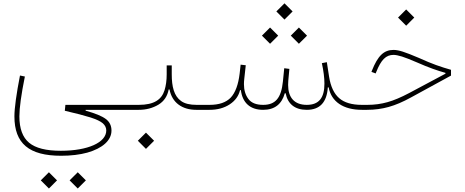

<svg xmlns="http://www.w3.org/2000/svg" viewBox="-20 -647 2741 1131"><path d="M268.1 463.4 315.9 415.5 268.1 367.7 220.2 415.5ZM438 463.4 485.8 415.5 438 367.7 390.1 415.5ZM484.4 0H685.5V-29.3H365.2L361.8 5.4C427.2 20.5 477.5 33.7 513.2 44.9C548.3 56.2 572.8 67.9 585.9 79.6C599.1 91.3 606 105.5 606 121.6C606 192.4 497.6 241.2 338.4 241.2C252 241.2 189.5 225.6 151.4 193.8C113.3 162.1 94.2 110.4 94.2 38.6C94.2 -11.7 105 -89.8 126.5 -196.3L97.7 -202.1C76.7 -94.7 64.9 -10.3 64.9 38.6C64.9 198.2 150.9 270.5 340.3 270.5C398.4 270.5 450.2 264.2 494.6 252C583.5 226.6 636.7 180.2 636.7 122.1C636.7 93.3 625.5 70.3 603 53.7C580.1 36.6 540.5 20.5 484.4 4.9Z M839.8 230 887.7 182.1 839.8 134.3 792 182.1ZM961.9 -261.7V-209C961.9 -173.3 957.5 -142.1 949.2 -115.2C932.1 -61 888.7 -29.3 797.4 -29.3H685.5C679.2 -29.3 675.8 -24.4 675.8 -14.6C675.8 -4.9 679.2 0 685.5 0H797.4C840.8 0 879.4 -10.3 913.1 -30.3C946.3 -50.3 966.3 -80.6 973.6 -120.1H978.5C993.7 -41.5 1053.7 0 1136.2 0H1184.6V-29.3H1138.2C1098.1 -29.3 1067.9 -36.6 1046.9 -51.8C1004.9 -81.5 991.7 -137.2 991.7 -209V-261.7Z M1655.8 -531.7 1703.6 -579.6 1655.8 -627.4 1607.9 -579.6ZM1740.7 -389.2 1788.6 -437 1740.7 -484.9 1692.9 -437ZM1570.8 -389.2 1618.7 -437 1570.8 -484.9 1522.9 -437ZM1916 -132.3C1931.6 -48.3 2002 0 2111.8 0H2112.8V-29.3H2111.8C2052.7 -29.3 2007.8 -42.5 1978 -68.8C1947.8 -94.7 1927.7 -137.2 1918.5 -195.3L1905.3 -280.8L1876 -274.9C1886.2 -228 1891.1 -188 1891.1 -154.3C1891.1 -70.8 1858.9 -29.3 1787.1 -29.3C1712.9 -29.3 1677.2 -73.7 1677.2 -146.5C1677.2 -154.3 1677.7 -162.6 1678.2 -171.4L1684.6 -241.2L1654.3 -245.1L1646.5 -167C1636.7 -69.3 1602.1 -29.3 1530.3 -29.3C1488.8 -29.3 1460 -41 1442.9 -64.5C1425.8 -87.4 1417 -116.2 1417 -150.9C1417 -161.1 1417.5 -171.4 1418.9 -182.6L1427.7 -262.7L1397.5 -266.1L1391.6 -213.4C1383.8 -147.9 1366.2 -101.1 1339.4 -72.3C1312 -43.5 1270.5 -29.3 1214.4 -29.3H1184.6C1178.2 -29.3 1174.8 -24.4 1174.8 -14.6C1174.8 -4.9 1178.2 0 1184.6 0H1214.4C1260.7 0 1300.3 -10.7 1333 -32.2C1365.7 -53.7 1385.7 -81.5 1394 -116.2H1398.9C1408.2 -42 1453.1 0 1529.8 0C1597.2 0 1639.6 -32.7 1657.7 -97.7H1662.6C1674.8 -35.2 1716.3 0 1787.1 0C1863.8 0 1905.3 -43.9 1911.1 -132.3Z M2298.3 -353C2241.2 -353 2205.6 -318.4 2170.9 -231L2168 -223.6L2192.9 -214.4L2195.8 -221.7C2225.1 -295.4 2253.4 -323.7 2298.3 -323.7C2310.5 -323.7 2327.1 -320.3 2347.7 -314C2368.2 -307.6 2397.5 -295.9 2435.1 -279.8C2504.9 -249 2556.6 -231 2604 -217.8V-212.9L2389.6 -98.6C2342.3 -73.7 2300.3 -55.7 2263.2 -45.4C2225.6 -34.7 2186 -29.3 2144 -29.3H2112.8C2106.4 -29.3 2103 -24.4 2103 -14.6C2103 -4.9 2106.4 0 2112.8 0H2142.1C2187.5 0 2230 -5.9 2270 -17.1C2310.1 -28.3 2354 -46.9 2402.3 -73.7L2636.7 -201.7V-235.8C2606.9 -244.1 2578.1 -253.4 2549.3 -263.7C2520.5 -273.9 2486.8 -288.1 2447.8 -305.7C2405.8 -323.7 2374 -335.9 2352.5 -342.8C2331.1 -349.6 2313 -353 2298.3 -353ZM2372.6 -495.6 2420.4 -543.5 2372.6 -591.3 2324.7 -543.5Z"/></svg>

Font: Estedad Thin
Style: Regular
Weight: 100
Designer: Amin Abedi
Version: Version 7.3